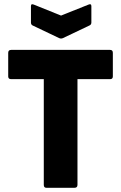

<svg xmlns="http://www.w3.org/2000/svg" viewBox="-20 -892 574 912"><path d="M200 0Q188 0 188 -14V-516H33Q19 -516 19 -529V-641Q19 -655 33 -655H503Q516 -655 516 -641V-529Q516 -516 503 -516H348V-14Q348 0 334 0ZM261 -711 135 -771Q127 -775 127 -785V-863Q127 -876 141 -870L270 -818L400 -870Q414 -876 414 -863V-785Q414 -775 405 -771L279 -711Q270 -707 261 -711Z"/></svg>

Font: Sofia Sans Semi Condensed Black
Style: Regular
Weight: 900
Designer: Botio Nikoltchev, Ani Petrova
Foundry: lettersoup
Version: Version 4.100; ttfautohint (v1.8.4.7-5d5b)